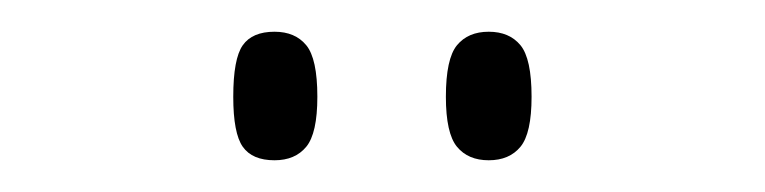

<svg xmlns="http://www.w3.org/2000/svg" viewBox="-20 -758 482 121"><path d="M288 -657Q275 -657 268 -665.5Q261 -674 261 -697Q261 -721 268 -729.5Q275 -738 288 -738Q301 -738 308 -729.5Q315 -721 315 -697Q315 -674 308 -665.5Q301 -657 288 -657ZM153 -657Q139 -657 133 -665.5Q127 -674 127 -697Q127 -721 133 -729.5Q139 -738 153 -738Q166 -738 173 -729.5Q180 -721 180 -697Q180 -674 173 -665.5Q166 -657 153 -657Z"/></svg>

Font: Noto Serif Bengali ExtraCondensed ExtraLight
Style: Regular
Weight: 200
Width: 2
Designer: Juan Bruce, Universal Thirst, Indian Type Foundry and the Monotype Design Team.
Foundry: Monotype Imaging Inc.
Version: Version 2.003; ttfautohint (v1.8.4.7-5d5b)